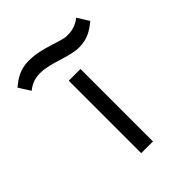

<svg xmlns="http://www.w3.org/2000/svg" viewBox="-184 -741 845 845"><g transform="rotate(-45 238.5 -319.0)"><path d="M338 -596C294 -596 224 -638 138 -638C87 -638 53 -617 20 -589L54 -535C77 -553 100 -564 136 -564C201 -564 277 -522 336 -522C388 -522 420 -542 454 -570L420 -624C397 -606 374 -596 338 -596ZM274 0V-451H201V0Z"/></g></svg>

Font: Charger
Style: Regular
Weight: 400
Designer: Jasper
Foundry: Cannot Into Space Fonts
Version: Version 0.98